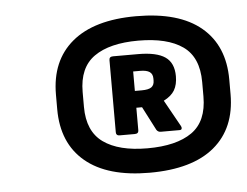

<svg xmlns="http://www.w3.org/2000/svg" viewBox="-38 -755 644 501"><g transform="rotate(-5 283.5 -504.0)"><path d="M335 -299Q225 -299 167 -347.5Q109 -396 109 -485V-523Q109 -612 167 -660.5Q225 -709 335 -709Q447 -709 505 -660.5Q563 -612 563 -523V-485Q563 -396 505 -347.5Q447 -299 335 -299ZM335 -363Q411 -363 451.5 -391.5Q492 -420 492 -485V-523Q492 -588 451.5 -616.5Q411 -645 335 -645Q260 -645 219.5 -616.5Q179 -588 179 -524V-485Q179 -421 219.5 -392Q260 -363 335 -363ZM265 -403Q256 -403 256 -412V-601Q256 -610 266 -610H332Q380 -610 402.5 -594.5Q425 -579 425 -544Q425 -522 416.5 -507.5Q408 -493 388 -483L427 -413Q429 -409 428 -406Q427 -403 422 -403H373Q366 -403 362 -409L330 -471H315V-412Q315 -403 305 -403ZM315 -515H333Q351 -515 358.5 -520.5Q366 -526 366 -538V-543Q366 -555 358 -560.5Q350 -566 333 -566H315Z"/></g></svg>

Font: Sofia Sans Black
Style: Italic
Weight: 900
Italic angle: -9°
Version: Version 4.100-B